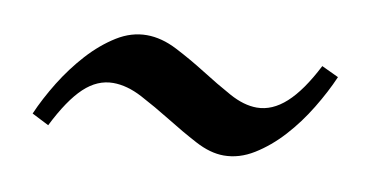

<svg xmlns="http://www.w3.org/2000/svg" viewBox="-33 -454 554 287"><g transform="rotate(10 244.0 -311.0)"><path d="M463.9 -377.9Q453.6 -354 438 -328.4Q422.4 -302.7 403.1 -281.5Q383.8 -260.3 361.6 -246.6Q339.4 -232.9 315.9 -232.9Q295.4 -232.9 272.5 -245.1Q249.5 -257.3 225.8 -272Q202.1 -286.6 179 -298.8Q155.8 -311 134.8 -311Q110.8 -311 90.6 -292Q70.3 -272.9 49.8 -231.9L23.9 -245.1Q34.2 -269 50 -294.7Q65.9 -320.3 85.2 -341.6Q104.5 -362.8 126.5 -376.5Q148.4 -390.1 171.9 -390.1Q194.3 -390.1 218 -377.9Q241.7 -365.7 264.9 -351.1Q288.1 -336.4 310.3 -324.2Q332.5 -312 352.1 -312Q375.5 -312 396.5 -331.1Q417.5 -350.1 438 -390.1Z"/></g></svg>

Font: Gentium Book Basic
Style: Bold
Weight: 700
Designer: J. Victor Gaultney and Annie Olsen
Foundry: SIL International
Version: Version 1.102; 2013; Maintenance release